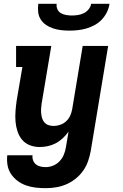

<svg xmlns="http://www.w3.org/2000/svg" viewBox="-20 -760 640 1003"><path d="M219 223Q192 223 166 220Q140 217 116 208.5Q92 200 72 185Q52 170 38 149.5Q24 129 19.5 103.5Q15 78 18 51H150Q148 65 153 78Q158 91 168 99Q178 107 191.5 110Q205 113 219 113Q238 113 257 105.5Q276 98 290.5 83Q305 68 313 49Q321 30 324 11L338 -72Q325 -54 308 -38Q291 -22 271 -11.5Q251 -1 229.5 3.5Q208 8 187 8Q160 8 135.5 -1.5Q111 -11 95 -30.5Q79 -50 71 -75Q63 -100 61 -126Q59 -152 61 -179.5Q63 -207 67 -234L97 -410H64V-520H248L197 -216Q195 -203 194.5 -190Q194 -177 195.5 -164Q197 -151 201 -139.5Q205 -128 213.5 -119Q222 -110 234.5 -106Q247 -102 260 -102Q277 -102 294.5 -108Q312 -114 325.5 -126.5Q339 -139 346.5 -155.5Q354 -172 357 -189L412 -520H545L454 29Q449 56 440 82Q431 108 414.5 131.5Q398 155 375 173.5Q352 192 326 203Q300 214 273 218.5Q246 223 219 223ZM343 -600Q321 -600 299.5 -602.5Q278 -605 258 -611.5Q238 -618 221 -629.5Q204 -641 193 -658Q182 -675 179.5 -696.5Q177 -718 180 -740H276Q274 -725 280 -711.5Q286 -698 298.5 -691Q311 -684 326 -681.5Q341 -679 356 -679Q371 -679 387 -681.5Q403 -684 417.5 -691Q432 -698 443 -711.5Q454 -725 456 -740H552Q549 -718 538.5 -696.5Q528 -675 512 -658Q496 -641 475 -629.5Q454 -618 432 -611.5Q410 -605 387.5 -602.5Q365 -600 343 -600Z"/></svg>

Font: Iosevka Etoile Extrabold
Style: Italic
Weight: 800
Italic angle: -9°
Designer: Belleve Invis
Foundry: Belleve Invis
Version: Version 22.1.2; ttfautohint (v1.8.4)